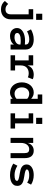

<svg xmlns="http://www.w3.org/2000/svg" viewBox="1476 -2152 870 3861"><g transform="rotate(90 1910.5 -222.0)"><path d="M168 192.9Q64 192.9 0 115.2L60.1 47.9Q83 75.2 108.9 88.6Q134.8 102.1 168 102.1Q219.2 102.1 243.7 74Q268.1 45.9 268.1 0V-363.8H165V-455.1H369.1V0Q369.1 43.9 354.5 79.6Q339.8 115.2 313.5 140.6Q287.1 166 250 179.4Q212.9 192.9 168 192.9ZM379.9 -514.2H256.8V-637.2H379.9Z M543.9 -130.9Q543.9 -170.9 565.4 -200.9Q586.9 -231 621.8 -251Q656.7 -271 701.9 -281Q747.1 -291 793.9 -291Q819.8 -291 838.4 -290Q856.9 -289.1 876 -287.1V-305.2Q876 -340.8 848.4 -358.4Q820.8 -376 775.9 -376Q734.9 -376 692.4 -364.5Q649.9 -353 611.8 -331.1L570.8 -410.2Q615.7 -436 667.2 -450.9Q718.8 -465.8 775.9 -465.8Q813 -465.8 848.9 -457.5Q884.8 -449.2 913.3 -430.2Q941.9 -411.1 959 -380.6Q976.1 -350.1 976.1 -305.2V0H876V-66.9Q852.1 -29.8 805.4 -9.3Q758.8 11.2 705.1 11.2Q671.9 11.2 642.3 2.2Q612.8 -6.8 591.3 -24.9Q569.8 -43 556.9 -69.6Q543.9 -96.2 543.9 -130.9ZM731 -79.1Q760.7 -79.1 786.9 -86.7Q813 -94.2 833 -107.7Q853 -121.1 864.5 -140.1Q876 -159.2 876 -182.1V-199.2Q852.1 -203.1 831.1 -203.6Q810.1 -204.1 793.9 -204.1Q719.7 -204.1 681.9 -184.6Q644 -165 644 -136.2Q644 -79.1 731 -79.1Z M1535.6 -347.2Q1517.6 -356 1498.8 -360.6Q1480 -365.2 1455.6 -365.2Q1421.9 -365.2 1392.3 -355.2Q1362.8 -345.2 1341.3 -325.2Q1319.8 -305.2 1307.9 -275.1Q1295.9 -245.1 1295.9 -204.1V-90.8H1397.9V0H1091.8V-90.8H1194.8V-363.8H1091.8V-455.1H1295.9V-340.8Q1320.8 -409.2 1369.4 -437.5Q1418 -465.8 1484.9 -465.8Q1505.9 -465.8 1528.8 -461.4Q1551.8 -457 1573.7 -445.8Z M2068.8 0H1967.8V-42Q1938.5 -16.1 1908.7 -2.4Q1878.9 11.2 1840.8 11.2Q1796.9 11.2 1759.3 -6.3Q1721.7 -23.9 1694.6 -55.4Q1667.5 -86.9 1652.1 -130.9Q1636.7 -174.8 1636.7 -227.1Q1636.7 -278.8 1652.1 -323Q1667.5 -367.2 1694.6 -398.7Q1721.7 -430.2 1759.3 -448Q1796.9 -465.8 1840.8 -465.8Q1878.9 -465.8 1908.7 -452.9Q1938.5 -439.9 1967.8 -414.1V-545.9H1879.9V-637.2H2068.8ZM1967.8 -334Q1949.7 -354 1921.1 -364.5Q1892.6 -375 1866.7 -375Q1809.6 -375 1773.7 -334Q1737.8 -293 1737.8 -227.1Q1737.8 -161.1 1773.7 -120.6Q1809.6 -80.1 1866.7 -80.1Q1892.6 -80.1 1921.1 -90.6Q1949.7 -101.1 1967.8 -121.1Z M2472.7 -514.2H2349.6V-637.2H2472.7ZM2565.4 0H2259.8V-90.8H2360.4V-363.8H2259.8V-455.1H2461.4V-90.8H2565.4Z M3160.6 0H3059.6V-280.8Q3059.6 -334 3039.6 -354.5Q3019.5 -375 2981.4 -375Q2925.3 -375 2889.9 -329.6Q2854.5 -284.2 2854.5 -204.1V0H2753.4V-455.1H2854.5V-340.8Q2869.6 -399.9 2910.6 -432.9Q2951.7 -465.8 3011.7 -465.8Q3081.5 -465.8 3121.1 -420.4Q3160.6 -375 3160.6 -280.8Z M3718.3 -136.2Q3718.3 -91.8 3698.2 -64Q3678.2 -36.1 3646.7 -19Q3615.2 -2 3576.4 4.6Q3537.6 11.2 3500.5 11.2Q3438.5 11.2 3377 -6.8Q3315.4 -24.9 3270.5 -54.2L3312.5 -137.2Q3366.2 -106 3410.9 -93Q3455.6 -80.1 3500.5 -80.1Q3561.5 -80.1 3589.4 -93Q3617.2 -106 3617.2 -128.9Q3617.2 -140.1 3609.4 -147.5Q3601.6 -154.8 3583.5 -160.9Q3565.4 -167 3535.9 -173.1Q3506.3 -179.2 3462.4 -186Q3427.2 -191.9 3395.8 -200.4Q3364.3 -209 3340.3 -224.6Q3316.4 -240.2 3302 -264.2Q3287.6 -288.1 3287.6 -324.2Q3287.6 -360.8 3306.4 -387.9Q3325.2 -415 3355.7 -432.6Q3386.2 -450.2 3424.3 -458Q3462.4 -465.8 3500.5 -465.8Q3554.2 -465.8 3604.7 -451.9Q3655.3 -438 3693.4 -412.1L3653.3 -334Q3615.2 -357.9 3579.3 -366.5Q3543.5 -375 3500.5 -375Q3482.4 -375 3462.9 -373Q3443.4 -371.1 3426.8 -365.5Q3410.2 -359.9 3399.2 -350.3Q3388.2 -340.8 3388.2 -327.1Q3388.2 -309.1 3420.2 -297.6Q3452.1 -286.1 3529.3 -274.9Q3571.3 -269 3606 -260Q3640.6 -251 3665.5 -235.6Q3690.4 -220.2 3704.3 -196Q3718.3 -171.9 3718.3 -136.2Z"/></g></svg>

Font: Anonymous Pro
Style: Bold
Weight: 700
Monospace: yes
Designer: Mark Simonson
Version: Version 1.003